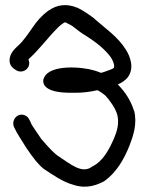

<svg xmlns="http://www.w3.org/2000/svg" viewBox="-20 -705 559 743"><path d="M43 -433C70 -417 104 -444 90 -475C92 -477 94 -480 97 -482C131 -513 167 -561 199 -593C208 -603 222 -615 232 -619C241 -615 249 -610 259 -605L285 -585C294 -578 303 -572 315 -565C350 -543 388 -513 409 -483C419 -468 425 -449 420 -442C418 -439 399 -432 384 -427L371 -423C366 -425 354 -430 346 -432C298 -447 171 -457 150 -403C145 -393 147 -380 156 -370C181 -345 235 -346 273 -346C303 -346 331 -350 357 -356C367 -351 380 -342 389 -334C407 -314 428 -284 434 -260C442 -228 433 -197 421 -169C402 -126 379 -81 336 -60C298 -31 254 -69 207 -100C191 -110 170 -132 140 -167C116 -202 101 -224 100 -228V-229L94 -241C91 -248 85 -255 78 -258C47 -272 23 -239 34 -214L40 -202C45 -191 59 -169 83 -131C109 -93 129 -67 150 -51C184 -29 220 -2 266 11C319 27 356 10 384 -4V-5H385C431 -38 461 -90 482 -144C495 -178 512 -226 499 -277H498V-278C486 -316 464 -350 436 -378C449 -384 464 -393 473 -404C502 -440 484 -488 465 -516C436 -562 387 -596 348 -630V-631C328 -646 305 -663 280 -675H279C236 -693 199 -686 168 -664H167C141 -644 124 -625 107 -600C91 -577 70 -546 53 -531C37 -516 17 -499 17 -471C17 -449 33 -439 43 -433Z"/></svg>

Font: Stray Cat
Style: ExBdExt
Weight: 800
Version: Version 1.0